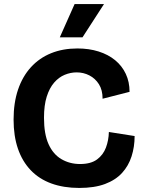

<svg xmlns="http://www.w3.org/2000/svg" viewBox="-20 -913 714 947"><path d="M371 14Q294 14 233.5 -8Q173 -30 131.5 -73.5Q90 -117 68.5 -179.5Q47 -242 47 -323Q47 -406 69 -471Q91 -536 132.5 -581.5Q174 -627 232 -650.5Q290 -674 362 -674Q419 -674 466.5 -659Q514 -644 548 -616Q582 -588 600.5 -548.5Q619 -509 619 -460L486 -426Q486 -469 468 -497.5Q450 -526 421 -541Q392 -556 358 -556Q328 -556 299 -544Q270 -532 247 -505.5Q224 -479 210.5 -436.5Q197 -394 197 -332Q197 -252 219.5 -202Q242 -152 283 -128Q324 -104 375 -104Q428 -104 458.5 -126.5Q489 -149 502.5 -185Q516 -221 517 -262L644 -242Q644 -189 629 -142Q614 -95 582 -60Q550 -25 498 -5.5Q446 14 371 14ZM387 -729H275L348 -893H493Z"/></svg>

Font: Bricolage Grotesque 24pt
Style: Bold
Weight: 700
Designer: Mathieu Triay
Foundry: Atelier Triay
Version: Version 1.001;gftools[0.9.33.dev8+g029e19f]